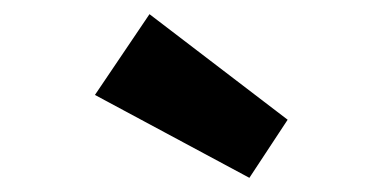

<svg xmlns="http://www.w3.org/2000/svg" viewBox="-20 -825 540 271"><path d="M332 -574 114 -691 191 -805 386 -656Z"/></svg>

Font: Lexend Peta ExtraBold
Style: Regular
Weight: 800
Version: Version 1.007